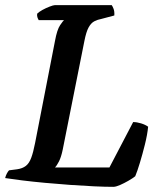

<svg xmlns="http://www.w3.org/2000/svg" viewBox="-31 -724 612 744"><path d="M408 0Q377 0 333.5 -2Q290 -4 241 -7.5Q192 -11 143.5 -15.5Q95 -20 54.5 -25Q14 -30 -11 -34Q-9 -43 -4.5 -51.5Q0 -60 4 -64L35 -68Q56 -71 69 -81Q82 -91 90 -112.5Q98 -134 105 -170L182 -565Q190 -609 202 -626.5Q214 -644 217 -646H119Q116 -651 114 -657Q112 -663 113 -671Q120 -678 133.5 -685.5Q147 -693 161.5 -698.5Q176 -704 181 -704H402Q405 -700 409 -690Q413 -680 412 -664L363 -651Q347 -648 334.5 -641.5Q322 -635 312.5 -618Q303 -601 296 -565L212 -144Q206 -115 197.5 -98.5Q189 -82 182 -75H393L485 -251Q499 -251 515.5 -246Q532 -241 543 -233Q540 -202 530.5 -164Q521 -126 511 -93Q501 -60 493 -41Q483 -33 466.5 -23.5Q450 -14 434 -7Q418 0 408 0Z"/></svg>

Font: Texturina 12pt SemiBold
Style: Italic
Weight: 600
Italic angle: -11°
Version: Version 1.002